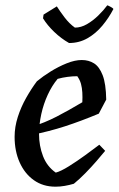

<svg xmlns="http://www.w3.org/2000/svg" viewBox="-20 -691 448 723"><path d="M189 12Q142 12 107.5 -12.5Q73 -37 54 -79.5Q35 -122 35 -176Q35 -213 47 -250.5Q59 -288 78.5 -322.5Q98 -357 119 -385Q142 -404 171 -422Q200 -440 231 -452.5Q262 -465 288 -465Q314 -465 334 -452.5Q354 -440 366.5 -408Q379 -376 380 -316L352 -263Q285 -235 225 -215.5Q165 -196 99 -183L98 -213Q149 -229 193.5 -252Q238 -275 290 -306Q291 -325 290 -342.5Q289 -360 285 -375Q281 -390 271 -404Q253 -404 234 -401.5Q215 -399 197 -394Q176 -369 160 -334.5Q144 -300 135.5 -261.5Q127 -223 127 -186Q127 -142 142 -103Q157 -64 190 -41Q209 -46 239.5 -65Q270 -84 301.5 -107Q333 -130 354 -146L376 -123Q363 -107 343.5 -84.5Q324 -62 301.5 -39Q279 -16 258 1Q241 6 223.5 9Q206 12 189 12ZM240 -529Q210 -546 184 -571Q158 -596 142 -622L144 -636L194 -667Q206 -648 223.5 -625Q241 -602 262 -587Q285 -587 307.5 -600Q330 -613 350 -632.5Q370 -652 384 -671Q388 -670 397 -665Q406 -660 407 -657Q390 -624 365.5 -594.5Q341 -565 309.5 -547Q278 -529 240 -529Z"/></svg>

Font: Labrada Medium
Style: Italic
Weight: 500
Italic angle: -7°
Designer: Mercedes Jáuregui
Foundry: Omnibus-Type Team
Version: Version 1.000